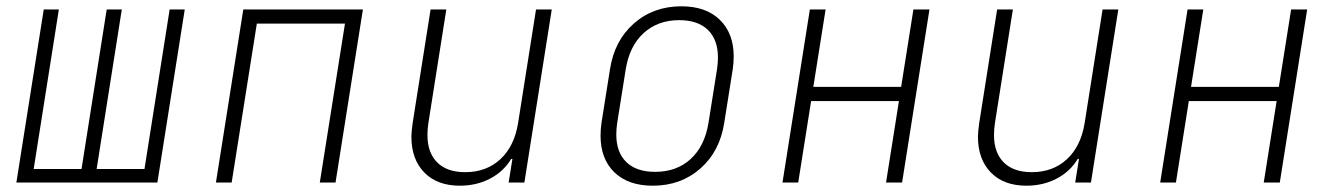

<svg xmlns="http://www.w3.org/2000/svg" viewBox="-20 -580 4240 610"><path d="M480 0H32L119 -550H167L87 -43H239L319 -550H367L287 -43H439L519 -550H567Z M716 0H666L753 -550H1133L1046 0H996L1076 -505H796Z M1683 -550H1733L1646 0H1596L1608 -75H1604Q1580 -35 1537 -12.5Q1494 10 1441 10Q1369 10 1328 -32Q1287 -74 1287 -146Q1287 -159 1291 -189L1348 -550H1398L1341 -189Q1338 -170 1338 -151Q1338 -95 1369 -64Q1400 -33 1458 -33Q1525 -33 1569.5 -74Q1614 -115 1626 -189Z M1888 -149Q1888 -169 1891 -190L1918 -360Q1932 -451 1994 -505.5Q2056 -560 2145 -560Q2223 -560 2267 -517Q2311 -474 2311 -401Q2311 -381 2308 -360L2281 -190Q2267 -99 2205 -44.5Q2143 10 2054 10Q1976 10 1932 -32.5Q1888 -75 1888 -149ZM2231 -190 2258 -360Q2261 -380 2261 -397Q2261 -454 2229 -485Q2197 -516 2138 -516Q2070 -516 2025 -475Q1980 -434 1968 -360L1941 -190Q1938 -171 1938 -153Q1938 -96 1970 -65Q2002 -34 2061 -34Q2130 -34 2174.5 -75Q2219 -116 2231 -190Z M2516 0H2466L2553 -550H2603L2564 -304H2843L2882 -550H2933L2846 0H2795L2836 -259H2557Z M3483 -550H3533L3446 0H3396L3408 -75H3404Q3380 -35 3337 -12.5Q3294 10 3241 10Q3169 10 3128 -32Q3087 -74 3087 -146Q3087 -159 3091 -189L3148 -550H3198L3141 -189Q3138 -170 3138 -151Q3138 -95 3169 -64Q3200 -33 3258 -33Q3325 -33 3369.5 -74Q3414 -115 3426 -189Z M3716 0H3666L3753 -550H3803L3764 -304H4043L4082 -550H4133L4046 0H3995L4036 -259H3757Z"/></svg>

Font: JetBrains Mono Extra Light
Style: Italic
Weight: 200
Italic angle: -9°
Monospace: yes
Designer: Philipp Nurullin, Konstantin Bulenkov
Foundry: JetBrains
Version: 2.002